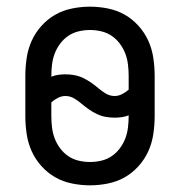

<svg xmlns="http://www.w3.org/2000/svg" viewBox="-20 -548 540 576"><path d="M250 8Q223 8 196 2.5Q169 -3 146 -16Q123 -29 104.5 -49.5Q86 -70 75 -94.5Q64 -119 60 -146Q56 -173 56 -200V-320Q56 -347 60 -374Q64 -401 75 -425.5Q86 -450 104.5 -470.5Q123 -491 146 -504Q169 -517 196 -522.5Q223 -528 250 -528Q277 -528 304 -522.5Q331 -517 354 -504Q377 -491 395.5 -470.5Q414 -450 425 -425.5Q436 -401 440 -374Q444 -347 444 -320V-200Q444 -173 440 -146Q436 -119 425 -94.5Q414 -70 395.5 -49.5Q377 -29 354 -16Q331 -3 304 2.5Q277 8 250 8ZM324 -260Q335 -260 346 -265.5Q357 -271 366 -279V-320Q366 -337 364 -354Q362 -371 356 -387Q350 -403 339.5 -417Q329 -431 315 -440.5Q301 -450 284 -454Q267 -458 250 -458Q233 -458 216 -454Q199 -450 185 -440.5Q171 -431 160.5 -417Q150 -403 144 -387Q138 -371 136 -354Q134 -337 134 -320V-318Q144 -322 155 -323.5Q166 -325 176 -325Q190 -325 203.5 -322.5Q217 -320 229.5 -314Q242 -308 253.5 -300Q265 -292 275.5 -283Q286 -274 298 -267Q310 -260 324 -260ZM250 -62Q267 -62 284 -66Q301 -70 315 -79.5Q329 -89 339.5 -103Q350 -117 356 -133Q362 -149 364 -166Q366 -183 366 -200V-202Q356 -198 345 -196.5Q334 -195 324 -195Q310 -195 296.5 -197.5Q283 -200 270.5 -206Q258 -212 246.5 -220Q235 -228 224.5 -237Q214 -246 202 -253Q190 -260 176 -260Q165 -260 154 -254.5Q143 -249 134 -241V-200Q134 -183 136 -166Q138 -149 144 -133Q150 -117 160.5 -103Q171 -89 185 -79.5Q199 -70 216 -66Q233 -62 250 -62Z"/></svg>

Font: Iosevka Term
Style: Regular
Weight: 400
Monospace: yes
Designer: Belleve Invis
Foundry: Belleve Invis
Version: Version 30.0.1